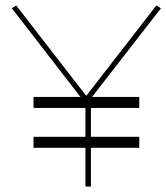

<svg xmlns="http://www.w3.org/2000/svg" viewBox="-20 -678 606 699"><path d="M291 1V-140H102V-180H291V-285H102V-325H273L23 -648L39 -658L294 -329L549 -658L566 -648L315 -325H487V-285H311V-180H487V-140H311V1Z"/></svg>

Font: Lil Grotesk Thin
Style: Regular
Weight: 100
Designer: Bastien Sozeau
Foundry: NBR — Bastien Sozeau
Version: Version 3.003; ttfautohint (v1.8.4.7-5d5b);gftools[0.9.33]